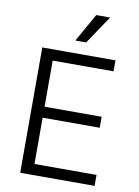

<svg xmlns="http://www.w3.org/2000/svg" viewBox="-103 -1033 798 1103"><g transform="rotate(10 296.5 -482.0)"><path d="M521 -729V-665H166V-396H499V-332H166V-62H528V2H94V-729ZM448 -966 337 -801H274L367 -966Z"/></g></svg>

Font: Sinter Normal
Style: Regular
Weight: 350
Foundry: Adobe & rsms
Version: Version 1.000